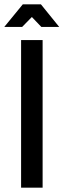

<svg xmlns="http://www.w3.org/2000/svg" viewBox="-34 -872 295 892"><path d="M64 0V-686H164V0ZM-14 -747 72 -852H156L241 -747H158L114 -793L69 -747Z"/></svg>

Font: Archivo Narrow Medium
Style: Regular
Weight: 500
Designer: Hector Gatti
Foundry: Omnibus-Type
Version: Version 3.002